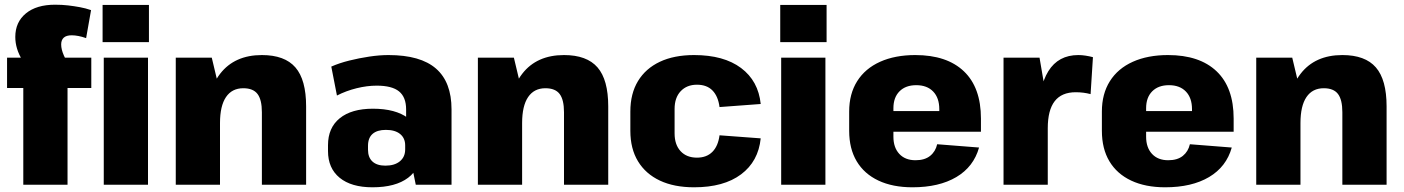

<svg xmlns="http://www.w3.org/2000/svg" viewBox="-20 -785 5966 816"><path d="M79 -411H10V-540H155L118 -469Q93 -500 76.5 -526.5Q60 -553 52.5 -578Q45 -603 45 -628Q45 -691 90 -728Q135 -765 214 -765Q244 -765 269.5 -762Q295 -759 319.5 -754.5Q344 -750 367 -742L346 -623Q329 -629 313.5 -632Q298 -635 285 -635Q262 -635 251 -625Q240 -615 240 -596Q240 -575 251.5 -549Q263 -523 286 -490L176 -540H368V-411H267V0H79ZM609 -540V0H421V-540ZM613 -764V-606H416V-764Z M1093 -308Q1093 -361 1074.5 -385.5Q1056 -410 1014 -410Q966 -410 940.5 -372.5Q915 -335 915 -262L854 -181V-240Q854 -392 915.5 -471.5Q977 -551 1093 -551Q1190 -551 1235.5 -498.5Q1281 -446 1281 -333V0H1093ZM727 -540H880L915 -393V0H727Z M1706 -201V-320Q1706 -372 1676 -396.5Q1646 -421 1581 -421Q1540 -421 1495.5 -410Q1451 -399 1412 -379L1388 -502Q1422 -517 1464 -527.5Q1506 -538 1549.5 -544.5Q1593 -551 1631 -551Q1767 -551 1833 -493.5Q1899 -436 1899 -320V0H1747ZM1563 11Q1473 11 1423.5 -29.5Q1374 -70 1374 -143V-168Q1374 -242 1424 -282.5Q1474 -323 1565 -323Q1661 -323 1714.5 -283Q1768 -243 1768 -170V-144Q1768 -70 1714.5 -29.5Q1661 11 1563 11ZM1618 -81Q1657 -81 1679.5 -99.5Q1702 -118 1702 -150V-167Q1702 -198 1680.5 -215.5Q1659 -233 1620 -233Q1583 -233 1563.5 -216Q1544 -199 1544 -165V-149Q1544 -116 1563 -98.5Q1582 -81 1618 -81Z M2377 -308Q2377 -361 2358.5 -385.5Q2340 -410 2298 -410Q2250 -410 2224.5 -372.5Q2199 -335 2199 -262L2138 -181V-240Q2138 -392 2199.5 -471.5Q2261 -551 2377 -551Q2474 -551 2519.5 -498.5Q2565 -446 2565 -333V0H2377ZM2011 -540H2164L2199 -393V0H2011Z M2930 11Q2845 11 2784.5 -17.5Q2724 -46 2691.5 -99.5Q2659 -153 2659 -229V-311Q2659 -387 2691.5 -440.5Q2724 -494 2784.5 -522.5Q2845 -551 2930 -551Q3056 -551 3129.5 -496Q3203 -441 3213 -343L3038 -330Q3032 -376 3008 -400.5Q2984 -425 2942 -425Q2899 -425 2873 -397.5Q2847 -370 2847 -322V-218Q2847 -170 2872.5 -142.5Q2898 -115 2942 -115Q2983 -115 3007.5 -139.5Q3032 -164 3038 -210L3213 -197Q3203 -99 3129.5 -44Q3056 11 2930 11Z M3488 -540V0H3300V-540ZM3493 -764V-606H3296V-764Z M3858 11Q3774 11 3713.5 -17.5Q3653 -46 3621 -99.5Q3589 -153 3589 -229V-311Q3589 -386 3623 -440Q3657 -494 3720.5 -522.5Q3784 -551 3870 -551Q4004 -551 4076.5 -482Q4149 -413 4149 -281V-225H3743V-313H4001L3972 -279V-321Q3972 -369 3946 -396Q3920 -423 3874 -423Q3829 -423 3803 -397Q3777 -371 3777 -325V-204Q3777 -158 3802 -131Q3827 -104 3871 -104Q3910 -104 3933 -122.5Q3956 -141 3963 -172L4141 -158Q4118 -76 4044.5 -32.5Q3971 11 3858 11Z M4245 -540H4398L4433 -335V0H4245ZM4393 -281Q4393 -414 4435.5 -482.5Q4478 -551 4563 -551Q4578 -551 4594 -548.5Q4610 -546 4625 -542L4615 -385Q4585 -393 4552 -393Q4492 -393 4462.5 -355Q4433 -317 4433 -240Z M4932 11Q4848 11 4787.5 -17.5Q4727 -46 4695 -99.5Q4663 -153 4663 -229V-311Q4663 -386 4697 -440Q4731 -494 4794.5 -522.5Q4858 -551 4944 -551Q5078 -551 5150.5 -482Q5223 -413 5223 -281V-225H4817V-313H5075L5046 -279V-321Q5046 -369 5020 -396Q4994 -423 4948 -423Q4903 -423 4877 -397Q4851 -371 4851 -325V-204Q4851 -158 4876 -131Q4901 -104 4945 -104Q4984 -104 5007 -122.5Q5030 -141 5037 -172L5215 -158Q5192 -76 5118.5 -32.5Q5045 11 4932 11Z M5685 -308Q5685 -361 5666.5 -385.5Q5648 -410 5606 -410Q5558 -410 5532.5 -372.5Q5507 -335 5507 -262L5446 -181V-240Q5446 -392 5507.5 -471.5Q5569 -551 5685 -551Q5782 -551 5827.5 -498.5Q5873 -446 5873 -333V0H5685ZM5319 -540H5472L5507 -393V0H5319Z"/></svg>

Font: Pathway Extreme SemiCondensed ExtraBold
Style: Regular
Weight: 800
Width: 4
Version: Version 1.001;gftools[0.9.26]